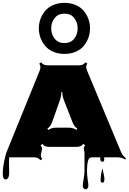

<svg xmlns="http://www.w3.org/2000/svg" viewBox="-24 -1112 911 1357"><path d="M362.5 -984.6Q337.9 -953.6 337.9 -911.6Q337.9 -869.6 362.5 -838.6Q387.2 -807.6 431.6 -807.6Q476.1 -807.6 500.5 -838.6Q524.9 -869.6 524.9 -911.6Q524.9 -953.6 500.5 -984.6Q476.1 -1015.6 431.6 -1015.6Q387.2 -1015.6 362.5 -984.6ZM262 -845.2Q250.5 -877 250.5 -911.6Q250.5 -946.3 262 -977.8Q273.4 -1009.3 295.2 -1035.2Q316.9 -1061 352.3 -1076.4Q387.7 -1091.8 431.6 -1091.8Q475.6 -1091.8 511 -1076.4Q546.4 -1061 567.9 -1035.2Q589.4 -1009.3 600.8 -977.8Q612.3 -946.3 612.3 -911.6Q612.3 -877 600.8 -845.2Q589.4 -813.5 567.9 -787.6Q546.4 -761.7 511 -746.3Q475.6 -731 431.6 -731Q387.7 -731 352.3 -746.3Q316.9 -761.7 295.2 -787.6Q273.4 -813.5 262 -845.2ZM39.6 31.2 41 108.9Q41 132.3 33.7 144.3Q26.4 156.2 16.1 156.2Q-4.4 156.2 -4.4 116.7Q-4.4 77.1 5.4 29.1Q15.1 -19 22.5 -37.1L256.8 -613.8Q261.7 -626.5 261.7 -638.7Q261.7 -650.9 253.4 -662.6L267.1 -671.4Q281.2 -650.4 311 -650.4H535.6Q564.9 -650.4 579.1 -671.4L593.3 -662.6Q585 -650.9 585 -640.1Q585 -629.4 590.8 -614.3L832 -36.6Q843.3 -9.3 866.7 6.3L860.8 15.6Q836.9 0 807.6 0H711.9Q712.9 10.7 712.9 15.1Q712.9 31.2 699.7 31.2Q693.8 31.2 689.2 26.6Q684.6 22 684.6 13.4Q684.6 4.9 685.5 0H626.5Q605 0 598.6 23.4Q590.8 52.2 590.8 89.6Q590.8 127 595.7 157.7Q600.6 188.5 600.6 200Q600.6 211.4 595 218.5Q589.4 225.6 581.1 225.6Q572.8 225.6 566.9 218.8Q561 211.9 561 199.7Q561 187.5 567.1 152.3Q573.2 117.2 573.2 99.6V-37.6Q568.4 -50.8 568.4 -62Q568.4 -73.2 577.1 -85.9L564.5 -95.2Q549.8 -74.2 520.5 -74.2H319.8Q290.5 -74.2 275.9 -94.7L263.2 -85.9Q272.5 -72.8 272.5 -61.5Q272.5 -50.3 269 -37.6V-37.1Q264.6 -20.5 264.6 -11.7Q264.6 -2.9 274.4 11.2L261.7 20.5Q247.1 0 217.8 0H41Q39.6 9.3 39.6 31.2ZM370.1 -209.5H463.4Q492.7 -209.5 516.1 -193.8L522.5 -203.1Q499.5 -218.8 489.3 -246.6L427.2 -405.3Q416.5 -433.1 416 -461.9H409.7Q408.7 -429.7 399.9 -405.3L343.8 -247.1Q333.5 -218.8 311 -203.1L317.4 -193.4Q340.3 -209.5 370.1 -209.5ZM687 161.6Q687 127.9 699.7 77.1Q713.9 135.7 713.9 153.3Q713.9 179.2 700.4 179.2Q687 179.2 687 161.6Z"/></svg>

Font: Nosifer Caps
Style: Regular
Weight: 800
Version: Version 001.002